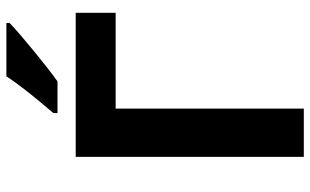

<svg xmlns="http://www.w3.org/2000/svg" viewBox="-205 -766 971 601"><g transform="rotate(-90 280.5 -465.5)"><path d="M541 -714H90V0H241V-589H541ZM509 -921V-931H342C321 -898 283 -849 227 -784V-771H326C363 -796 479 -891 509 -921Z"/></g></svg>

Font: Passageway
Style: Regular
Weight: 700
Foundry: Ascender Corporation
Version: Version 1.11